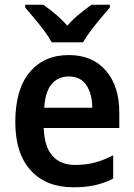

<svg xmlns="http://www.w3.org/2000/svg" viewBox="-20 -786 569 816"><path d="M272 -552Q373 -552 430 -486Q487 -420 487 -308V-242H166Q168 -165 202 -125Q236 -85 299 -85Q345 -85 382.5 -95Q420 -105 461 -126V-27Q424 -8 384 1Q344 10 292 10Q176 10 110.5 -62Q45 -134 45 -267Q45 -406 106 -479Q167 -552 272 -552ZM272 -461Q227 -461 199.5 -428.5Q172 -396 168 -328H372Q372 -386 347.5 -423.5Q323 -461 272 -461ZM200 -606Q188 -628 168 -655Q148 -682 126 -708Q104 -734 87 -754V-766H164Q187 -750 214.5 -727Q242 -704 266 -677Q291 -705 317.5 -726.5Q344 -748 369 -766H447V-754Q430 -735 408 -708.5Q386 -682 365.5 -655Q345 -628 333 -606Z"/></svg>

Font: Noto Sans Telugu SemiCondensed SemiBold
Style: Regular
Weight: 600
Width: 4
Designer: Jelle Bosma - Monotype Design Team
Foundry: Monotype Imaging Inc.
Version: Version 2.005; ttfautohint (v1.8.4.7-5d5b)